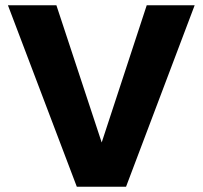

<svg xmlns="http://www.w3.org/2000/svg" viewBox="-20 -700 765 725"><path d="M534 -680H715L456 5H270L10 -680H193L364 -162Z"/></svg>

Font: Martel Sans Heavy
Style: Regular
Weight: 900
Designer: Dan Reynolds and Mathieu Réguer
Foundry: Dan Reynolds and Mathieu Réguer
Version: Version 1.001;PS 001.001;hotconv 1.0.70;makeotf.lib2.5.58329